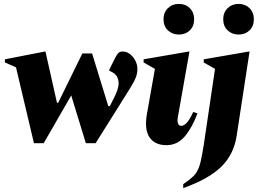

<svg xmlns="http://www.w3.org/2000/svg" viewBox="-20 -734 1331 984"><path d="M154 0 62 -389 5 -414V-430L210 -470H213L272 -207H278L402 -460H452L535 -190H543L557 -218Q574 -250 581 -271Q588 -292 588 -305Q588 -346 557 -363L540 -372V-377L571 -439Q582 -459 589 -464.5Q596 -470 610 -470Q628 -470 645 -457.5Q662 -445 673 -424.5Q684 -404 684 -380Q684 -358 676.5 -338Q669 -318 653.5 -293Q638 -268 615 -231L470 0H420L345 -245L204 0Z M897 -557Q863 -557 840.5 -578.5Q818 -600 818 -635Q818 -670 840.5 -692Q863 -714 897 -714Q931 -714 953 -692Q975 -670 975 -635Q975 -600 953 -578.5Q931 -557 897 -557ZM833 10Q774 10 746.5 -30Q719 -70 733 -150L774 -381L716 -414V-430L948 -470H951L891 -131Q888 -113 892.5 -101Q897 -89 909 -89Q922 -89 937 -104.5Q952 -120 970 -160L992 -153Q965 -80 927 -35Q889 10 833 10Z M1203 -557Q1169 -557 1146.5 -578.5Q1124 -600 1124 -635Q1124 -670 1146.5 -692Q1169 -714 1203 -714Q1237 -714 1259 -692Q1281 -670 1281 -635Q1281 -600 1259 -578.5Q1237 -557 1203 -557ZM919 230V210Q946 191 963.5 176Q981 161 991.5 141.5Q1002 122 1009 91Q1016 60 1024 10L1082 -381L1024 -414V-430L1256 -470H1259L1193 -39Q1179 56 1115 119.5Q1051 183 919 230Z"/></svg>

Font: Spectral ExtraBold
Style: Italic
Weight: 800
Italic angle: -10°
Designer: Jean-Baptiste Levee
Foundry: Production Type
Version: Version 2.001